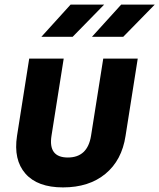

<svg xmlns="http://www.w3.org/2000/svg" viewBox="-20 -805 693 835"><path d="M254 10Q143 10 90.5 -50Q38 -110 54 -214L107 -550H257L204 -215Q189 -120 275 -120Q361 -120 376 -215L429 -550H579L526 -214Q510 -108 438.5 -49Q367 10 254 10ZM380 -645 507 -785H653L516 -645ZM160 -645 287 -785H433L296 -645Z"/></svg>

Font: JetBrains Mono NL ExtraBold
Style: Italic
Weight: 800
Italic angle: -9°
Monospace: yes
Designer: Philipp Nurullin, Konstantin Bulenkov
Foundry: JetBrains
Version: Version 2.305; ttfautohint (v1.8.4.7-5d5b)